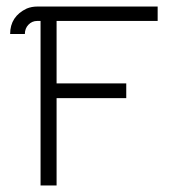

<svg xmlns="http://www.w3.org/2000/svg" viewBox="-20 -566 526 587"><path d="M94 -502Q78 -502 67 -490.5Q56 -479 56 -462H11Q11 -516 62 -540Q77 -546 94 -546H462V-502H153V-311H366V-266H153V1H104V-502Z"/></svg>

Font: Bhavuka
Style: Regular
Weight: 400
Version: 2.94.0; ttfautohint (v1.2) -l 7 -r 28 -G 50 -x 13 -D deva -f